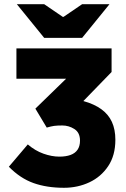

<svg xmlns="http://www.w3.org/2000/svg" viewBox="-20 -880 598 912"><path d="M284 12Q202 12 139 -10.5Q76 -33 22 -88L112 -194Q147 -164 186.5 -150Q226 -136 262 -136Q293 -136 315 -144Q337 -152 348.5 -169Q360 -186 360 -212Q360 -250 333.5 -267Q307 -284 276 -284Q251 -284 237 -282Q223 -280 202 -274L148 -364L294 -506H58V-650H510V-538L376 -400Q427 -386 461 -361.5Q495 -337 511.5 -301Q528 -265 528 -216Q528 -142 494 -91Q460 -40 404.5 -14Q349 12 284 12ZM190 -700 60 -860H190L278 -800H282L370 -860H500L370 -700Z"/></svg>

Font: Source Sans 3 Black
Style: Regular
Weight: 900
Designer: Paul D. Hunt
Foundry: Adobe
Version: Version 3.046;hotconv 1.0.118;makeotfexe 2.5.65603